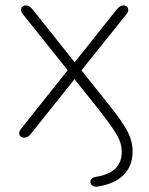

<svg xmlns="http://www.w3.org/2000/svg" viewBox="-20 -510 552 711"><path d="M335 145Q384 137 407.5 114Q431 91 431 51Q431 22 413.5 -9Q396 -40 349 -100L248 -227H264L94 -14Q89 -7 82.5 -3.5Q76 0 68 0Q62 0 56.5 -4.5Q51 -9 51 -16.5Q51 -24 58 -33L241 -263V-237L65 -457Q58 -466 58 -473.5Q58 -481 63.5 -485.5Q69 -490 75 -490Q83 -490 88.5 -486.5Q94 -483 100 -476L264 -270H249L413 -476Q419 -483 424.5 -486.5Q430 -490 438 -490Q444 -490 449.5 -485.5Q455 -481 455 -473.5Q455 -466 448 -457L274 -240V-259L381 -125Q431 -63 451 -25.5Q471 12 471 51Q471 105 437 138.5Q403 172 340 181Q327 183 319.5 175Q312 167 316 157Q320 147 335 145Z"/></svg>

Font: SN Pro Thin
Style: Regular
Weight: 200
Designer: Tobias Whetton
Foundry: Supernotes
Version: Version 1.003;Glyphs 3.3 (3324)